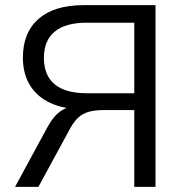

<svg xmlns="http://www.w3.org/2000/svg" viewBox="-20 -725 710 745"><path d="M38.5 0 163.4 -230.3Q186.9 -274.3 216 -294.3Q245.2 -314.3 284.6 -314.3H310.2L303.9 -300.9Q230.1 -300.9 177.4 -324.6Q124.8 -348.3 96.8 -393.4Q68.8 -438.5 68.8 -501.4Q68.8 -598.8 129.7 -651.9Q190.6 -705 303.9 -705H583.4V0H501V-297.9H382.6Q350.7 -297.9 326.9 -291.8Q303.1 -285.8 285.2 -270.1Q267.3 -254.4 251.6 -225.5L129.1 0ZM316.4 -363.2H501V-636.9H316.4Q234.1 -636.9 192.3 -602.3Q150.4 -567.7 150.4 -500.5Q150.4 -432.4 192.3 -397.8Q234.1 -363.2 316.4 -363.2Z"/></svg>

Font: Nunito Sans 12pt ExtraLight
Style: Regular
Weight: 200
Designer: Vernon Adams
Foundry: Vernon Adams
Version: Version 3.101;gftools[0.9.27]